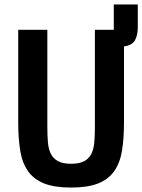

<svg xmlns="http://www.w3.org/2000/svg" viewBox="-20 -832 640 864"><path d="M193 -698V-263Q193 -224 195.5 -193Q198 -162 208.5 -140.5Q219 -119 240.5 -107Q262 -95 300 -95Q338 -95 359.5 -107Q381 -119 391.5 -140.5Q402 -162 404.5 -193Q407 -224 407 -263V-698H492V-812H600V-709Q600 -674 587.5 -651Q575 -628 538 -623V-283Q538 -209 529 -154Q520 -99 494 -62Q468 -25 421.5 -6.5Q375 12 300 12Q225 12 178.5 -6.5Q132 -25 106 -62Q80 -99 71 -154Q62 -209 62 -283V-698Z"/></svg>

Font: IBM Plex Mono SmBld
Style: Regular
Weight: 600
Monospace: yes
Designer: Mike Abbink, Paul van der Laan, Pieter van Rosmalen
Foundry: Bold Monday
Version: Version 2.3